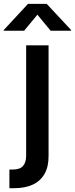

<svg xmlns="http://www.w3.org/2000/svg" viewBox="-68 -784 394 1008"><path d="M69.3 -545.9H187V33.7Q187.5 90.8 166 128.7Q144.5 166.5 104 185.3Q63.5 204.1 5.4 204.1H-18.6V106H-0.5Q36.6 106 53 87.2Q69.3 68.4 69.3 32.7ZM58.6 -622.6H-48.3V-626.5L79.1 -763.7H177.2L305.2 -626.5V-622.6H197.8L128.4 -707Z"/></svg>

Font: Inter Cardless
Style: Medium
Weight: 500
Designer: Rasmus Andersson
Foundry: rsms
Version: Version 4.001;git-9221beed3